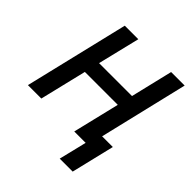

<svg xmlns="http://www.w3.org/2000/svg" viewBox="-230 -856 1204 1204"><g transform="rotate(45 372.5 -254.0)"><path d="M489 185 534 0H433L508 -311H216L141 0H22L188 -693H308L240 -413H532L599 -693H719L578 -102H673L604 185Z"/></g></svg>

Font: Ubuntu Sans SemiBold
Style: Italic
Weight: 600
Italic angle: -13.5°
Designer: Dalton Maag Ltd
Foundry: Dalton Maag Ltd
Version: Version 1.006